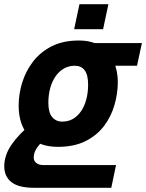

<svg xmlns="http://www.w3.org/2000/svg" viewBox="-50 -740 692 910"><path d="M224.4 -44Q134 -44 86.2 -96.3Q38.4 -148.6 38.4 -239.6Q38.4 -293.8 55.1 -348.2Q71.8 -402.6 106.4 -447.9Q141 -493.2 194.9 -520.6Q248.8 -548 323.6 -548Q387.4 -548 428.2 -520.6Q469 -493.2 488.7 -448.5Q508.4 -403.8 508.4 -351.8Q508.4 -298.2 492.9 -243.5Q477.4 -188.8 443.7 -143.8Q410 -98.8 355.8 -71.4Q301.6 -44 224.4 -44ZM244.8 -163.6Q273.8 -163.6 296.2 -176.7Q318.6 -189.8 334.7 -213.7Q350.8 -237.6 359.2 -269.5Q367.6 -301.4 367.6 -339Q367.6 -385.2 351.3 -406.8Q335 -428.4 304.4 -428.4Q275.8 -428.4 252.6 -415Q229.4 -401.6 213 -377.7Q196.6 -353.8 187.9 -321.9Q179.2 -290 179.2 -252.4Q179.2 -206.4 197.3 -185Q215.4 -163.6 244.8 -163.6ZM388.6 -428.4 377.8 -536H622.6L599.4 -428.4ZM110 150Q38.4 150 4.3 123.3Q-29.8 96.6 -29.8 48Q-29.8 -4.4 5 -54.9Q39.8 -105.4 103.2 -156.8L176.8 -94.2Q145.2 -66.6 127.5 -42.6Q109.8 -18.6 109.8 6Q109.8 23.8 122.7 33.1Q135.6 42.4 156.6 42.4H500L477.4 150ZM301.4 -601.6 326.6 -720H463.8L438.6 -601.6Z"/></svg>

Font: Geist Mono
Style: Italic
Weight: 400
Italic angle: -12°
Monospace: yes
Designer: Basement.studio, Andrés Briganti, Mateo Zaragoza
Foundry: Basement.studio, Vercel, Andrés Briganti, Guido Ferreyra, Mateo Zaragoza
Version: Version 1.500